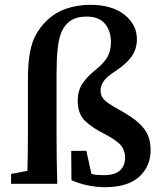

<svg xmlns="http://www.w3.org/2000/svg" viewBox="-20 -764 663 798"><path d="M26 0V-41L94 -54Q95 -93 95.5 -132Q96 -171 96 -210V-432Q96 -501 104.5 -546Q113 -591 130 -621Q147 -651 171 -675Q208 -712 255.5 -728Q303 -744 355 -744Q445 -744 497 -703Q549 -662 549 -601Q549 -561 527.5 -530Q506 -499 462 -470Q423 -445 410.5 -426Q398 -407 398 -388Q398 -372 405 -360Q412 -348 430.5 -335Q449 -322 484 -303Q530 -277 556.5 -253Q583 -229 594.5 -202.5Q606 -176 606 -140Q606 -72 558 -29Q510 14 417 14Q344 14 277 -15L276 -137H339L360 -41Q374 -38 386 -37Q398 -36 411 -36Q457 -36 478.5 -55.5Q500 -75 500 -109Q500 -137 484 -158Q468 -179 415 -207Q363 -233 333 -262Q303 -291 303 -346Q303 -386 322 -415.5Q341 -445 380 -476Q415 -505 428 -530Q441 -555 441 -589Q441 -636 416 -665.5Q391 -695 341 -695Q314 -695 294.5 -688.5Q275 -682 258 -665Q243 -650 233.5 -625.5Q224 -601 219.5 -560Q215 -519 215 -452V-210Q215 -105 218 0Z"/></svg>

Font: Source Serif 4 Semibold
Style: Regular
Weight: 600
Designer: Frank Grießhammer
Foundry: Adobe
Version: Version 4.005;hotconv 1.1.0;makeotfexe 2.6.0